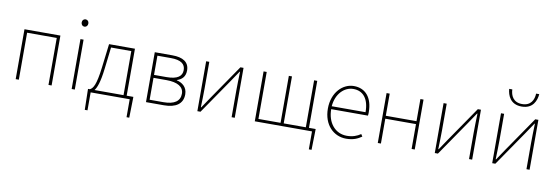

<svg xmlns="http://www.w3.org/2000/svg" viewBox="-62 -1178 5237 1811"><g transform="rotate(10 2557.0 -273.0)"><path d="M96 0H126V-450H410V0H440V-478H96Z M632 0H662V-478H632ZM648 -600C666 -600 680 -614 680 -636C680 -656 666 -670 648 -670C630 -670 616 -656 616 -636C616 -614 630 -600 648 -600Z M906 -246 930 -450H1124V-28H846C866 -53 890 -106 906 -246ZM814 0H1188V172H1214L1218 -12V-28H1154V-478H906L878 -248C857 -78 832 -44 802 -28H784V-12L788 172H814Z M1344 0H1516C1628 0 1696 -44 1696 -136C1696 -208 1644 -242 1595 -253V-256C1638 -270 1674 -298 1674 -361C1674 -441 1614 -478 1512 -478H1344ZM1374 -266V-450H1503C1600 -450 1642 -417 1642 -359C1642 -302 1601 -266 1493 -266ZM1374 -28V-238H1498C1605 -238 1664 -202 1664 -137C1664 -65 1610 -28 1506 -28Z M1836 0H1866L2094 -332C2114 -362 2144 -406 2164 -436H2168C2166 -372 2164 -307 2164 -254V0H2194V-478H2164L1936 -146C1916 -116 1886 -72 1866 -42H1862C1864 -106 1866 -171 1866 -224V-478H1836Z M2386 0H2934V172H2960L2964 -12V-28H2900V-478H2870V-28H2658V-478H2628V-28H2416V-478H2386Z M3262 12C3334 12 3374 -10 3410 -34L3396 -56C3362 -32 3318 -16 3264 -16C3150 -16 3076 -110 3076 -238H3428C3430 -250 3430 -260 3430 -270C3430 -412 3360 -490 3250 -490C3144 -490 3044 -394 3044 -238C3044 -82 3142 12 3262 12ZM3076 -266C3086 -388 3164 -462 3250 -462C3340 -462 3400 -398 3400 -266Z M3564 0H3594V-238H3888V0H3918V-478H3888V-266H3594V-478H3564Z M4110 0H4140L4368 -332C4388 -362 4418 -406 4438 -436H4442C4440 -372 4438 -307 4438 -254V0H4468V-478H4438L4210 -146C4190 -116 4160 -72 4140 -42H4136C4138 -106 4140 -171 4140 -224V-478H4110Z M4660 0H4690L4918 -332C4938 -362 4968 -406 4988 -436H4992C4990 -372 4988 -307 4988 -254V0H5018V-478H4988L4760 -146C4740 -116 4710 -72 4690 -42H4686C4688 -106 4690 -171 4690 -224V-478H4660ZM4840 -574C4950 -574 4979 -658 4984 -718H4954C4952 -660 4925 -598 4840 -598C4755 -598 4728 -660 4726 -718H4696C4701 -658 4730 -574 4840 -574Z"/></g></svg>

Font: Source Sans Pro ExtraLight
Style: Regular
Weight: 200
Designer: Paul D. Hunt
Foundry: Adobe Systems Incorporated
Version: Version 3.006;hotconv 1.0.111;makeotfexe 2.5.65597